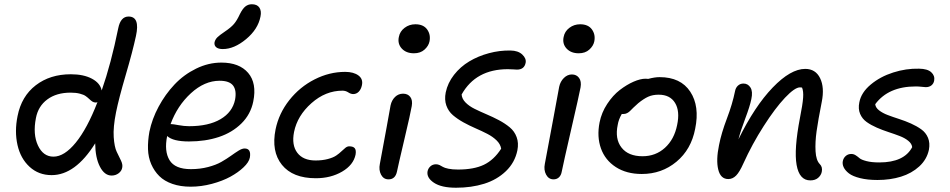

<svg xmlns="http://www.w3.org/2000/svg" viewBox="-20 -837 4493 908"><path d="M224.1 -8.8Q162.6 -8.8 119.9 -48.1Q77.1 -87.4 62.7 -151.4Q48.3 -215.3 63 -288.1Q81.5 -381.8 149.2 -433.8Q216.8 -485.8 314.9 -485.8Q375.5 -485.8 414.8 -464.8Q454.1 -443.8 460.9 -409.2Q505.4 -536.6 539.1 -703.1Q550.3 -758.8 587.9 -758.8Q643.1 -758.8 623 -667Q607.4 -594.2 574.7 -482.9Q542 -371.6 528.8 -306.2Q514.6 -235.4 517.8 -188.5Q521 -141.6 532 -119.1Q543 -96.7 552 -77.9Q561 -59.1 558.1 -44.9Q555.7 -28.8 541.3 -17.8Q526.9 -6.8 507.8 -6.8Q474.1 -6.8 452.4 -49.1Q430.7 -91.3 430.2 -159.2Q336.4 -8.8 224.1 -8.8ZM149.9 -278.8Q134.8 -202.1 159.4 -149.2Q184.1 -96.2 232.9 -96.2Q284.2 -96.2 338.4 -162.6Q392.6 -229 440.9 -354Q437 -352.1 433.1 -352.1Q423.8 -352.1 416.5 -356.9Q409.2 -361.8 402.1 -368.7Q395 -375.5 385.7 -382.3Q376.5 -389.2 357.9 -394Q339.4 -398.9 314 -398.9Q247.1 -398.9 203.9 -366.9Q160.6 -335 149.9 -278.8Z M1033.7 -605Q1012.2 -605 1002.2 -613.8Q992.2 -622.6 994.6 -637.2Q998 -650.9 1008.3 -660.9Q1018.6 -670.9 1042.5 -687Q1072.3 -707 1086.4 -723.6Q1100.6 -740.2 1113.8 -769Q1127.4 -796.4 1140.6 -806.6Q1153.8 -816.9 1170.9 -816.9Q1196.3 -816.9 1206.8 -800.8Q1217.3 -784.7 1211.9 -758.8Q1200.2 -698.7 1143.8 -651.9Q1087.4 -605 1033.7 -605ZM881.8 45.9Q833.5 45.9 795.4 32.7Q757.3 19.5 733.4 -4.2Q709.5 -27.8 695.3 -60.3Q681.2 -92.8 679.9 -131.6Q678.7 -170.4 686.5 -213.9Q698.7 -273.9 730 -332.3Q761.2 -390.6 805.2 -437.3Q849.1 -483.9 907.5 -512.5Q965.8 -541 1026.9 -541Q1111.8 -541 1153.6 -492.2Q1195.3 -443.4 1177.7 -356.9Q1165.5 -296.4 1121.8 -253.2Q1078.1 -210 1014.6 -189Q951.2 -168 873.5 -168Q797.9 -168 770.5 -193.8Q755.9 -122.1 781.7 -79.6Q807.6 -37.1 882.8 -37.1Q926.3 -37.1 964.1 -47.1Q1002 -57.1 1027.1 -71.5Q1052.2 -85.9 1072.3 -100.3Q1092.3 -114.7 1108.6 -124.8Q1125 -134.8 1136.7 -134.8Q1168.9 -134.8 1161.6 -91.8Q1157.2 -69.8 1131.8 -45.7Q1106.4 -21.5 1069.3 -1.2Q1032.2 19 981.9 32.5Q931.6 45.9 881.8 45.9ZM791.5 -250Q798.3 -250 824.7 -245.1Q851.1 -240.2 874.5 -240.2Q966.3 -240.2 1022.9 -273.4Q1079.6 -306.6 1091.8 -366.2Q1099.6 -409.7 1082.3 -432.4Q1064.9 -455.1 1018.6 -455.1Q947.3 -455.1 882.8 -396Q818.4 -336.9 786.6 -250Z M1473.6 5.9Q1364.3 5.9 1313.2 -57.6Q1262.2 -121.1 1283.2 -225.1Q1298.8 -300.8 1348.1 -363.3Q1397.5 -425.8 1467.5 -461.4Q1537.6 -497.1 1612.3 -497.1Q1652.3 -497.1 1675.3 -480Q1698.2 -462.9 1691.4 -433.1Q1687.5 -414.6 1676.5 -403.3Q1665.5 -392.1 1650.4 -392.1Q1639.2 -392.1 1627 -400.1Q1614.7 -408.2 1599.6 -408.2Q1519.5 -408.2 1452.9 -349.1Q1386.2 -290 1370.6 -212.9Q1358.4 -150.9 1386 -114.5Q1413.6 -78.1 1472.2 -78.1Q1504.9 -78.1 1530.5 -85Q1556.2 -91.8 1570.3 -101.6Q1584.5 -111.3 1594.7 -121.3Q1605 -131.3 1613.8 -138.2Q1622.6 -145 1631.3 -145Q1650.4 -145 1657.7 -136Q1665 -127 1661.6 -106Q1651.4 -56.6 1597.9 -25.4Q1544.4 5.9 1473.6 5.9Z M1937.5 -585Q1900.9 -585 1880.1 -607.4Q1859.4 -629.9 1866.2 -662.1Q1871.1 -688.5 1893.3 -705.3Q1915.5 -722.2 1944.3 -722.2Q1982.4 -722.2 2000 -697.8Q2017.6 -673.3 2011.2 -641.1Q2006.8 -619.6 1987.5 -602.3Q1968.3 -585 1937.5 -585ZM1817.4 11.2Q1793.9 11.2 1782.2 -10.7Q1770.5 -32.7 1776.4 -62Q1793 -148.4 1807.4 -229.5Q1821.8 -310.5 1827.1 -338.9Q1832.5 -363.3 1848.4 -378.7Q1864.3 -394 1886.2 -394Q1908.7 -394 1920.4 -378.4Q1932.1 -362.8 1927.2 -335Q1921.9 -303.2 1892.1 -177Q1862.3 -50.8 1857.4 -25.9Q1849.6 11.2 1817.4 11.2Z M2136.7 50.8Q2067.4 50.8 2032 27.1Q1996.6 3.4 2002 -26.9Q2004.9 -41 2015.6 -50.5Q2026.4 -60.1 2042 -60.1Q2050.8 -60.1 2059.1 -56.2Q2067.4 -52.2 2074.7 -47.6Q2082 -43 2100.6 -39.1Q2119.1 -35.2 2146 -35.2Q2221.2 -35.2 2268.6 -57.9Q2315.9 -80.6 2350.1 -133.8Q2346.7 -155.3 2328.4 -173.1Q2310.1 -190.9 2284.4 -204.1Q2258.8 -217.3 2229 -230.2Q2199.2 -243.2 2171.4 -258.5Q2143.6 -273.9 2122.1 -292.2Q2100.6 -310.5 2090.8 -338.1Q2081.1 -365.7 2087.9 -399.9Q2097.2 -444.8 2127.2 -483.2Q2157.2 -521.5 2199.2 -546.6Q2241.2 -571.8 2292 -585.4Q2342.8 -599.1 2394 -598.1Q2430.2 -597.7 2450 -579.1Q2469.7 -560.5 2465.8 -540Q2459.5 -507.8 2424.8 -507.8Q2421.9 -507.8 2408 -508.8Q2394 -509.8 2381.8 -509.8Q2230 -509.8 2163.1 -390.1Q2164.6 -369.6 2181.6 -352.3Q2198.7 -335 2224.4 -322.3Q2250 -309.6 2280.5 -296.6Q2311 -283.7 2339.6 -268.6Q2368.2 -253.4 2390.6 -234.9Q2413.1 -216.3 2423.3 -188.5Q2433.6 -160.6 2426.8 -126Q2415 -68.4 2372.6 -27.6Q2330.1 13.2 2269.8 32Q2209.5 50.8 2136.7 50.8Z M2716.8 -585Q2680.2 -585 2659.4 -607.4Q2638.7 -629.9 2645.5 -662.1Q2650.4 -688.5 2672.6 -705.3Q2694.8 -722.2 2723.6 -722.2Q2761.7 -722.2 2779.3 -697.8Q2796.9 -673.3 2790.5 -641.1Q2786.1 -619.6 2766.8 -602.3Q2747.6 -585 2716.8 -585ZM2597.7 11.2Q2574.7 11.2 2562.7 -11Q2550.8 -33.2 2556.6 -62Q2578.1 -174.3 2597.4 -280Q2616.7 -385.7 2624.5 -426.8Q2629.9 -451.7 2646.7 -468.3Q2663.6 -484.9 2684.6 -484.9Q2706.5 -484.9 2718.5 -468.5Q2730.5 -452.1 2725.6 -423.8Q2718.8 -387.7 2681.6 -226.6Q2644.5 -65.4 2636.7 -25.9Q2633.8 -8.3 2623.5 1.5Q2613.3 11.2 2597.7 11.2Z M3015.1 -14.2Q2942.9 -14.2 2892.3 -46.9Q2841.8 -79.6 2822 -135Q2802.2 -190.4 2815.4 -257.8Q2824.7 -304.7 2851.6 -345.5Q2878.4 -386.2 2911.1 -411.4Q2943.8 -436.5 2976.3 -450.7Q3008.8 -464.8 3033.2 -464.8Q3035.2 -464.8 3039.3 -464.4Q3043.5 -463.9 3045.4 -463.9Q3076.2 -472.2 3099.1 -472.2Q3199.2 -472.2 3244.4 -403.3Q3289.6 -334.5 3267.6 -228Q3249 -130.4 3179.2 -72.3Q3109.4 -14.2 3015.1 -14.2ZM2901.4 -247.1Q2887.2 -180.2 2919.2 -139.2Q2951.2 -98.1 3018.6 -98.1Q3080.6 -98.1 3124.5 -137.9Q3168.5 -177.7 3182.1 -245.1Q3196.3 -311 3172.6 -350.1Q3148.9 -389.2 3095.2 -389.2Q3066.4 -389.2 3045.4 -379.6Q3024.4 -370.1 2998.5 -349.1Q2987.3 -339.8 2976.1 -328.6Q2964.8 -317.4 2959.2 -311.8Q2953.6 -306.2 2945.6 -302Q2937.5 -297.9 2928.2 -297.9H2920.4Q2905.3 -271.5 2901.4 -247.1Z M3812 16.1Q3760.3 16.1 3747.3 -56.9Q3734.4 -129.9 3763.2 -279.8Q3775.9 -343.3 3778.1 -374.8Q3780.3 -406.2 3772.9 -422.9Q3770 -423.8 3763.2 -423.8Q3738.8 -423.8 3692.4 -374.8Q3646 -325.7 3591.6 -240.7Q3537.1 -155.8 3495.1 -63Q3477.5 -23.4 3461.2 -6.8Q3444.8 9.8 3424.3 9.8Q3387.7 9.8 3376.7 -35.2Q3365.7 -80.1 3380.4 -150.9Q3391.6 -208 3417.7 -276.6Q3443.8 -345.2 3456.1 -405.8Q3459 -421.9 3469.7 -431.9Q3480.5 -441.9 3496.1 -441.9Q3517.1 -441.9 3529.1 -423.1Q3541 -404.3 3533.2 -368.2Q3526.4 -334.5 3504.4 -276.4Q3482.4 -218.3 3472.2 -178.2Q3549.3 -335 3634.3 -423.1Q3719.2 -511.2 3788.1 -511.2Q3836.9 -511.2 3858.4 -467.3Q3879.9 -423.3 3866.2 -355Q3849.1 -268.6 3841.8 -216.6Q3834.5 -164.6 3836.9 -121.6Q3839.4 -78.6 3856.9 -61Q3871.1 -46.9 3866.2 -23.9Q3862.8 -7.8 3848.9 4.2Q3835 16.1 3812 16.1Z M4129.9 14.2Q4082.5 14.2 4047.4 5.4Q4012.2 -3.4 3994.6 -17.1Q3977.1 -30.8 3970 -45.7Q3962.9 -60.5 3965.8 -75.2Q3968.8 -89.8 3979.7 -99.4Q3990.7 -108.9 4005.9 -108.9Q4017.1 -108.9 4026.9 -102.5Q4036.6 -96.2 4044.9 -88.9Q4053.2 -81.5 4077.4 -75.2Q4101.6 -68.8 4138.2 -68.8Q4255.9 -68.8 4293.9 -141.1Q4292 -157.7 4275.4 -171.1Q4258.8 -184.6 4234.6 -193.8Q4210.4 -203.1 4181.9 -212.4Q4153.3 -221.7 4126.5 -233.4Q4099.6 -245.1 4078.6 -260Q4057.6 -274.9 4047.6 -298.6Q4037.6 -322.3 4043.9 -353Q4052.7 -399.4 4097.7 -437Q4142.6 -474.6 4203.9 -494.1Q4265.1 -513.7 4326.2 -512.2Q4366.2 -511.7 4384 -495.4Q4401.9 -479 4397.9 -456.1Q4395.5 -441.9 4385 -433.3Q4374.5 -424.8 4357.9 -424.8Q4353.5 -424.8 4338.9 -426.5Q4324.2 -428.2 4311 -428.2Q4181.2 -428.2 4119.1 -344.2Q4120.6 -328.1 4137.2 -315.2Q4153.8 -302.2 4178.2 -293Q4202.6 -283.7 4231.7 -274.4Q4260.7 -265.1 4288.1 -252.9Q4315.4 -240.7 4336.9 -225.3Q4358.4 -210 4368.7 -185.3Q4378.9 -160.6 4373 -128.9Q4363.3 -83 4327.4 -50Q4291.5 -17.1 4241 -1.5Q4190.4 14.2 4129.9 14.2Z"/></svg>

Font: Shantell Sans Irregular
Style: Italic
Weight: 400
Italic angle: -11.31°
Designer: Stephen Nixon, Anya Danilova, Shantell Martin
Foundry: Arrow Type
Version: Version 1.006;[9816181b4]